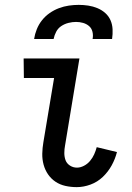

<svg xmlns="http://www.w3.org/2000/svg" viewBox="-20 -760 540 788"><path d="M295 8Q271 8 248.5 3Q226 -2 208 -14Q190 -26 177.5 -44Q165 -62 159 -84Q153 -106 153.5 -129.5Q154 -153 158 -176L202 -440H78L77 -520H306L247 -163Q244 -148 244 -132Q244 -116 249 -102.5Q254 -89 267 -80.5Q280 -72 296 -72Q310 -72 324.5 -79.5Q339 -87 349.5 -99.5Q360 -112 366.5 -126.5Q373 -141 377 -156L460 -136Q453 -108 438.5 -81.5Q424 -55 402 -34Q380 -13 351.5 -2.5Q323 8 295 8ZM120 -600Q123 -620 131 -640Q139 -660 152.5 -677Q166 -694 184 -706.5Q202 -719 222 -726.5Q242 -734 262.5 -737Q283 -740 303 -740Q323 -740 342.5 -737Q362 -734 380 -726.5Q398 -719 412 -706.5Q426 -694 433.5 -677Q441 -660 442 -640Q443 -620 440 -600H360Q363 -615 359.5 -629.5Q356 -644 345.5 -653Q335 -662 321 -666Q307 -670 292 -670Q277 -670 261 -666Q245 -662 231.5 -653Q218 -644 210.5 -629.5Q203 -615 200 -600Z"/></svg>

Font: Iosevka Curly Medium
Style: Italic
Weight: 500
Italic angle: -9°
Monospace: yes
Designer: Belleve Invis
Foundry: Belleve Invis
Version: Version 22.1.2; ttfautohint (v1.8.4)